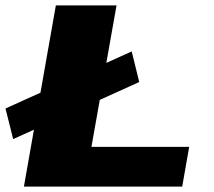

<svg xmlns="http://www.w3.org/2000/svg" viewBox="-36 -695 797 715"><path d="M13 -177 482.5 -389.5 454.5 -503.5 -15.5 -291ZM53 0H642.5L668.5 -148H304.5L398 -675H172Z"/></svg>

Font: Anybody Expanded ExtraBold
Style: Italic
Weight: 800
Width: 7
Italic angle: -10°
Version: Version 1.113;gftools[0.9.25]